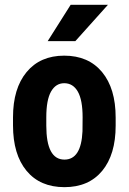

<svg xmlns="http://www.w3.org/2000/svg" viewBox="-20 -770 538 800"><path d="M34.2 -281.2Q34.2 -401.4 90.8 -469.7Q147.5 -538.1 247.6 -538.1Q348.6 -538.1 405.3 -469.7Q461.9 -401.4 461.9 -280.3V-246.6Q461.9 -126 405.8 -58.1Q349.6 9.8 248.5 9.8Q147 9.8 90.6 -58.3Q34.2 -126.5 34.2 -247.6ZM172.9 -246.6Q172.9 -105 248.5 -105Q318.4 -105 323.7 -223.1L324.2 -281.2Q324.2 -353.5 304.2 -388.4Q284.2 -423.3 247.6 -423.3Q212.4 -423.3 192.6 -388.4Q172.9 -353.5 172.9 -281.2ZM274.4 -750H429.7L293.9 -598.6H178.7Z"/></svg>

Font: TypoPRO Roboto
Style: Bold
Weight: 700
Designer: Google
Version: Version 2.136; 2016